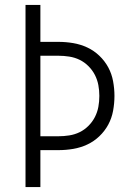

<svg xmlns="http://www.w3.org/2000/svg" viewBox="-20 -755 540 775"><path d="M83 0V-735H143V-586H216Q246 -586 275.5 -581Q305 -576 332 -563.5Q359 -551 381 -530Q403 -509 417 -483Q431 -457 436.5 -427Q442 -397 442 -368Q442 -338 436.5 -308Q431 -278 417 -252Q403 -226 381 -205Q359 -184 332 -171.5Q305 -159 275.5 -154Q246 -149 216 -149H143V0ZM216 -205Q238 -205 260 -208.5Q282 -212 301.5 -221.5Q321 -231 337 -247Q353 -263 363 -282.5Q373 -302 377 -323.5Q381 -345 381 -368Q381 -390 377 -411.5Q373 -433 363 -452.5Q353 -472 337 -488Q321 -504 301.5 -513.5Q282 -523 260 -526.5Q238 -530 216 -530H143V-205Z"/></svg>

Font: Iosevka Fixed SS04 Light
Style: Regular
Weight: 300
Monospace: yes
Designer: Belleve Invis
Foundry: Belleve Invis
Version: Version 32.5.0